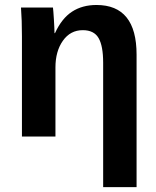

<svg xmlns="http://www.w3.org/2000/svg" viewBox="-20 -559 640 786"><path d="M402.3 207V-302.2Q402.3 -371.1 383.5 -403.3Q364.7 -435.5 318.8 -435.5Q268.1 -435.5 237.5 -392.3Q207 -349.1 207 -283.2V0H69.8V-410.2Q69.8 -477.5 65.9 -528.3H196.8Q198.2 -519 200.7 -478.8Q203.1 -438.5 203.1 -423.3H205.1Q232.9 -483.9 274.9 -511.2Q316.9 -538.6 375 -538.6Q539.1 -538.6 539.1 -335.4V207Z"/></svg>

Font: Cousine
Style: Bold
Weight: 700
Monospace: yes
Designer: Steve Matteson
Foundry: Ascender Corporation
Version: Version 1.20